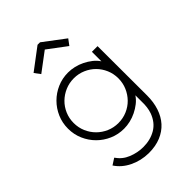

<svg xmlns="http://www.w3.org/2000/svg" viewBox="-277 -874 1199 1199"><g transform="rotate(-45 323.0 -274.0)"><path d="M178 -613 302 -706 426 -613 455 -652 313 -759H291L149 -652ZM303 211Q236 210 178.5 182Q121 154 89 105L131 78Q160 121 208.5 140.5Q257 160 307 160Q370 160 418 131.5Q466 103 488 43Q502 3 500 -50V-104Q485 -81 462 -63Q439 -45 412.5 -32Q386 -19 358 -12.5Q330 -6 303 -6Q252 -6 207 -25.5Q162 -45 128 -79Q94 -113 74.5 -158Q55 -203 55 -254Q55 -305 74.5 -350Q94 -395 128 -429Q162 -463 207 -482.5Q252 -502 303 -502Q330 -502 358 -495.5Q386 -489 412.5 -476Q439 -463 462 -445Q485 -427 500 -404V-488H550L551 -51Q551 7 535 55.5Q519 104 488 138.5Q457 173 411 192Q365 211 305 211ZM380 -435.5Q344 -451 303 -451Q262 -451 226 -435.5Q190 -420 163 -393.5Q136 -367 120.5 -331Q105 -295 105 -254Q105 -213 120.5 -177Q136 -141 163 -114Q190 -87 226 -71.5Q262 -56 303 -56Q344 -56 380 -71.5Q416 -87 442.5 -114Q469 -141 484.5 -177Q500 -213 500 -254Q500 -295 484.5 -331Q469 -367 442.5 -393.5Q416 -420 380 -435.5Z"/></g></svg>

Font: Leon Sans
Style: Light
Weight: 300
Designer: Jongmin Kim
Version: Version 1.2